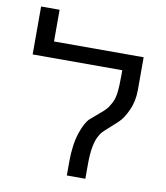

<svg xmlns="http://www.w3.org/2000/svg" viewBox="-84 -819 767 888"><g transform="rotate(10 300.0 -374.5)"><path d="M544.9 -446.8Q544.9 -393.6 525.4 -351.1Q505.9 -307.6 482.9 -286.6Q459.5 -264.6 435.1 -243.2Q409.2 -220.7 403.8 -208Q377 -166.5 377 -67.9V0H290V-63Q290 -144.5 308.6 -200.2Q326.7 -254.9 349.1 -274.9Q368.2 -292 397 -315.9Q423.3 -337.9 431.2 -354Q449.2 -380.9 453.6 -413.1Q458 -445.3 458 -498V-523.9H37.1V-749H124V-600.1H544.9Z"/></g></svg>

Font: Miedinger*
Style: Book
Weight: 400
Version: Version 001.000